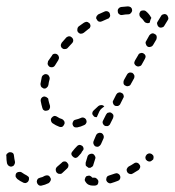

<svg xmlns="http://www.w3.org/2000/svg" viewBox="-32 -571 549 603"><path d="M260 12Q262 12 265 12Q270 12 274 9Q277 5 277 0Q277 -3 276 -5Q275 -7 273 -9Q271 -11 269 -12Q267 -13 264 -13Q262 -13 260 -13Q258 -13 258 -13Q258 -13 258 -13Q256 -15 254 -17Q252 -18 250 -19Q248 -20 245 -19Q243 -19 240 -18Q236 -15 235 -10Q233 -5 236 -1Q240 6 246 9Q252 12 260 12ZM127 -4Q129 -9 126 -13Q124 -18 119 -20Q114 -21 109 -19Q101 -14 94 -13Q91 -12 89 -11Q87 -10 86 -8Q84 -6 84 -3Q83 -1 84 2Q85 7 89 10Q93 13 98 12Q109 10 121 4Q125 1 127 -4ZM342 -5Q344 -7 345 -9Q346 -12 346 -14Q346 -17 345 -19Q343 -24 338 -26Q334 -28 329 -26Q320 -23 311 -20Q308 -19 306 -18Q304 -16 303 -14Q302 -12 302 -9Q301 -7 302 -4Q304 1 308 3Q313 6 318 4Q328 1 338 -3Q340 -4 342 -5ZM51 3Q56 1 58 -4Q59 -6 59 -9Q59 -11 59 -13Q58 -16 56 -17Q54 -19 52 -20Q44 -24 37 -29Q33 -32 28 -31Q23 -31 19 -27Q18 -25 17 -22Q17 -20 17 -17Q17 -15 19 -13Q20 -11 22 -9Q31 -2 42 3Q47 5 51 3ZM406 -41Q408 -43 408 -45Q409 -47 408 -50Q408 -52 406 -54Q403 -59 398 -60Q393 -61 389 -58Q380 -52 372 -48Q368 -45 366 -40Q365 -35 368 -30Q369 -28 371 -27Q373 -25 375 -25Q378 -24 380 -24Q383 -25 385 -26Q393 -31 403 -37Q405 -38 406 -41ZM182 -46Q183 -49 183 -51Q183 -54 182 -56Q181 -58 179 -60Q176 -64 171 -64Q165 -64 162 -60Q154 -53 147 -47Q143 -43 143 -38Q143 -33 146 -29Q148 -27 150 -26Q152 -25 155 -25Q157 -25 160 -25Q162 -26 164 -28Q171 -35 179 -42Q181 -44 182 -46ZM237 -55Q237 -52 238 -50Q240 -48 242 -47Q244 -45 246 -44Q248 -44 251 -44Q253 -44 255 -46Q258 -47 259 -49Q261 -51 261 -53Q264 -62 267 -72Q269 -77 266 -81Q264 -86 259 -88Q254 -89 250 -87Q245 -85 243 -80Q240 -69 237 -60Q237 -57 237 -55ZM-4 -50Q0 -47 5 -48Q8 -49 10 -50Q12 -52 13 -54Q14 -56 15 -59Q15 -61 15 -63Q13 -72 12 -81Q12 -86 9 -90Q5 -93 0 -93Q-3 -93 -5 -92Q-7 -91 -9 -89Q-11 -88 -12 -85Q-13 -83 -12 -81Q-12 -68 -10 -58Q-8 -52 -4 -50ZM449 -70Q450 -72 450 -75Q451 -77 450 -80Q450 -82 448 -84Q445 -88 440 -89Q435 -90 431 -87H430Q428 -85 427 -83Q425 -81 425 -78Q424 -76 425 -74Q425 -71 427 -69Q430 -65 435 -64Q440 -63 444 -66L445 -67Q447 -68 449 -70ZM206 -75Q201 -75 197 -79Q193 -82 192 -87Q192 -92 196 -96Q202 -104 209 -111Q212 -115 217 -116Q222 -116 226 -113Q229 -111 230 -107Q231 -104 230 -101Q229 -100 228 -98Q225 -95 223 -90Q219 -85 214 -80Q211 -76 206 -75ZM262 -118Q264 -113 268 -111Q271 -110 273 -110Q276 -110 278 -111Q280 -112 282 -114Q284 -116 285 -118Q289 -127 293 -136Q295 -141 293 -146Q291 -151 287 -153Q284 -154 282 -154Q279 -154 277 -153Q275 -152 273 -151Q271 -149 270 -147Q266 -137 262 -128Q260 -123 262 -118ZM239 -185Q241 -189 239 -194Q237 -199 232 -201Q227 -203 223 -201Q214 -197 205 -195Q200 -194 198 -190Q195 -185 196 -180Q197 -175 201 -172Q206 -170 211 -171Q222 -173 232 -178Q237 -180 239 -185ZM164 -173Q168 -176 170 -181Q172 -185 170 -190Q167 -195 163 -197Q155 -199 148 -204Q144 -207 139 -207Q134 -206 131 -202Q127 -198 128 -193Q129 -187 133 -184Q143 -177 154 -173Q159 -171 164 -173ZM291 -183Q293 -178 297 -176Q299 -175 302 -175Q304 -175 307 -175Q309 -176 311 -178Q313 -179 314 -182L323 -200Q325 -205 324 -210Q322 -214 317 -217Q315 -218 313 -218Q310 -218 308 -217Q305 -217 304 -215Q302 -213 301 -211L292 -193Q289 -188 291 -183ZM288 -231Q292 -234 296 -237Q295 -237 295 -237Q295 -237 295 -237Q292 -241 286 -241Q281 -241 277 -238Q270 -231 263 -225Q259 -222 258 -217Q257 -212 261 -208Q263 -205 265 -204Q268 -203 272 -203L280 -221Q283 -227 288 -231ZM103 -227Q105 -225 107 -224Q109 -223 112 -223Q114 -223 117 -224Q122 -225 124 -230Q126 -234 125 -239Q122 -248 120 -257Q120 -260 119 -262Q117 -264 115 -265Q113 -267 111 -267Q109 -268 106 -268Q101 -267 98 -263Q95 -258 96 -253Q98 -242 101 -232Q102 -229 103 -227ZM323 -247Q324 -242 329 -239Q331 -238 334 -238Q336 -238 338 -238Q341 -239 343 -241Q345 -242 346 -245L355 -263Q358 -267 356 -272Q355 -277 350 -279Q345 -282 340 -280Q336 -279 333 -274L324 -256Q321 -252 323 -247ZM96 -302Q96 -300 98 -298Q99 -296 102 -295Q104 -293 106 -293Q111 -292 115 -296Q119 -299 120 -304Q121 -313 124 -323Q124 -325 124 -327Q123 -330 122 -332Q121 -334 119 -336Q117 -337 114 -338Q109 -339 105 -336Q100 -333 99 -328Q97 -318 95 -307Q95 -305 96 -302ZM356 -309Q357 -304 362 -302Q367 -299 372 -301Q377 -302 379 -307L389 -325Q391 -329 390 -334Q388 -339 384 -342Q379 -344 374 -343Q369 -341 367 -337L357 -319Q355 -314 356 -309ZM118 -374Q117 -371 118 -369Q118 -367 120 -365Q121 -363 124 -361Q128 -359 133 -360Q138 -361 141 -366Q146 -374 151 -382Q154 -387 153 -392Q152 -397 148 -400Q144 -403 138 -402Q133 -401 131 -396Q125 -388 119 -379Q118 -376 118 -374ZM390 -371Q392 -366 396 -364Q401 -361 406 -363Q411 -364 413 -368L423 -386Q426 -391 425 -396Q423 -401 419 -403Q414 -406 409 -404Q404 -403 402 -398L392 -381Q389 -376 390 -371ZM160 -433Q159 -431 159 -428Q159 -426 160 -424Q161 -421 163 -420Q167 -416 172 -417Q178 -417 181 -421Q188 -428 194 -435Q198 -439 198 -444Q198 -449 194 -453Q192 -455 190 -456Q188 -457 185 -457Q183 -457 181 -456Q178 -455 176 -453Q169 -445 162 -437Q161 -436 160 -433ZM426 -433Q427 -428 431 -425Q436 -422 441 -424Q446 -425 449 -430L459 -447Q461 -452 460 -457Q459 -462 454 -464Q450 -467 445 -466Q440 -464 437 -460L427 -442Q424 -438 426 -433ZM211 -479Q210 -474 213 -470Q216 -466 221 -465Q227 -465 231 -468Q238 -474 246 -480Q248 -481 250 -483Q251 -485 252 -488Q252 -490 252 -492Q251 -495 250 -497Q248 -499 246 -500Q244 -502 242 -502Q239 -503 237 -502Q234 -501 232 -500Q224 -494 215 -488Q211 -484 211 -479ZM462 -494Q463 -489 467 -486Q472 -483 477 -485Q482 -486 484 -490L495 -508Q498 -512 496 -517Q495 -522 491 -525Q486 -528 481 -526Q476 -525 474 -521L463 -503Q460 -499 462 -494ZM428 -499Q423 -500 420 -505Q416 -511 410 -516Q408 -518 407 -520Q406 -522 406 -525Q405 -527 406 -529Q407 -532 408 -534Q411 -538 416 -538Q422 -539 426 -536Q436 -528 442 -517Q443 -516 443 -516Q443 -515 443 -514Q440 -509 439 -503Q439 -502 439 -501Q439 -501 438 -500Q438 -500 438 -500Q433 -497 428 -499ZM274 -523Q272 -522 271 -519Q270 -517 270 -514Q270 -512 272 -510Q274 -505 279 -503Q284 -502 288 -504Q297 -508 306 -512Q308 -512 310 -514Q312 -516 313 -518Q314 -520 314 -523Q314 -525 313 -528Q312 -530 311 -532Q309 -534 307 -535Q304 -536 302 -536Q299 -536 297 -535Q287 -531 277 -526Q275 -525 274 -523ZM340 -544Q337 -540 338 -535Q338 -529 343 -526Q347 -523 352 -524Q362 -526 371 -526Q376 -526 379 -530Q383 -534 383 -539Q383 -541 382 -544Q381 -546 379 -548Q377 -549 375 -550Q372 -551 370 -551Q359 -550 348 -549Q343 -548 340 -544Z"/></svg>

Font: FRB American Cursive Guidelines Dashed
Style: Italic
Weight: 400
Italic angle: -25°
Version: Version 2.0;Modular Font Editor K font №1